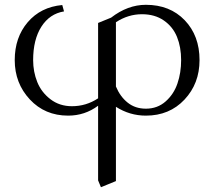

<svg xmlns="http://www.w3.org/2000/svg" viewBox="-20 -472 884 795"><path d="M41 -223.1Q41 -316.9 94.7 -379.9Q148.4 -442.9 237.8 -451.2L245.1 -424.8Q185.5 -415 151.4 -361.6Q117.2 -308.1 117.2 -223.1Q117.2 -174.8 134.3 -132.3Q151.4 -89.8 189 -61Q226.6 -32.2 277.8 -32.2Q336.9 -32.2 386.2 -64.9V-377L439.9 -398.9Q508.8 -452.1 584 -452.1Q683.6 -452.1 744.9 -388.2Q806.2 -324.2 806.2 -223.1Q806.2 -126 743.9 -59.6Q681.6 6.8 584 6.8Q517.1 6.8 460 -29.8V277.8L397.9 303.2L386.2 274.9V-34.2Q331.1 6.8 262.2 6.8Q166 6.8 103.5 -60.3Q41 -127.4 41 -223.1ZM460 -113.8Q477.5 -71.8 508.8 -46.9Q540 -22 584 -22Q631.8 -22 665.8 -52Q699.7 -82 714.8 -126.5Q730 -170.9 730 -223.1Q730 -276.9 712.9 -319.1Q695.8 -361.3 658.4 -387.2Q621.1 -413.1 567.9 -413.1Q510.3 -413.1 460 -379.9Z"/></svg>

Font: Dihjauti
Style: Regular
Weight: 400
Designer: T. Christopher White
Version: Version 3.0.0